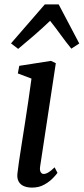

<svg xmlns="http://www.w3.org/2000/svg" viewBox="-20 -842 380 872"><path d="M126 10Q104 10 88.2 3.2Q72.5 -3.5 64.8 -17.5Q57 -31.5 59 -53Q61 -73 66.2 -108Q71.5 -143 78.5 -188Q85.5 -233 93.5 -283.5Q101.5 -334 109 -385.8Q116.5 -437.5 123 -485L61 -508.5L67.5 -543L211.5 -565.5L233.5 -555L162.5 -87.5Q159.5 -69.5 164.5 -60.8Q169.5 -52 178 -52Q188 -52 199.5 -58.8Q211 -65.5 228 -82L241 -57Q236 -49.5 220.8 -33.5Q205.5 -17.5 181.5 -3.8Q157.5 10 126 10ZM62.5 -620 30 -645 183.5 -822H246.5L340 -644.5L304 -621Q279 -651.5 256 -683.5Q233 -715.5 207.5 -747.5Q173.5 -715 136.8 -683Q100 -651 62.5 -620Z"/></svg>

Font: Merriweather 20pt
Style: Italic
Weight: 400
Italic angle: -7.8°
Version: Version 2.101